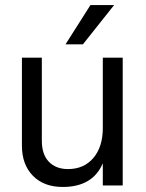

<svg xmlns="http://www.w3.org/2000/svg" viewBox="-20 -736 580 762"><path d="M467 0H388V-88Q348 6 229 6Q154 6 110.5 -38.5Q67 -83 67 -158V-507H146V-178Q146 -123 174 -94Q202 -65 250 -65Q313 -65 350.5 -109Q388 -153 388 -228V-507H467ZM309 -560H240L339 -716H433Z"/></svg>

Font: Hind Guntur
Style: Regular
Weight: 400
Designer: Manushi Parikh, Hitesh Malaviya
Foundry: Indian Type Foundry
Version: Version 1.002;PS 1.0;hotconv 1.0.86;makeotf.lib2.5.63406; tt